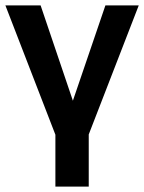

<svg xmlns="http://www.w3.org/2000/svg" viewBox="-23 -514 536 714"><path d="M183 180V-13L-3 -494H128L257 -113H239L369 -494H493L307 -14V180Z"/></svg>

Font: Nunito Sans 10pt SemiCondensed
Style: Bold
Weight: 700
Width: 4
Designer: Vernon Adams
Foundry: Vernon Adams
Version: Version 3.101;gftools[0.9.27]